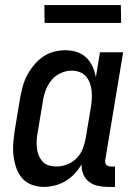

<svg xmlns="http://www.w3.org/2000/svg" viewBox="-20 -725 540 753"><path d="M152 8Q126 8 103 -1Q80 -10 65 -28.5Q50 -47 42.5 -70.5Q35 -94 32.5 -118.5Q30 -143 32.5 -169Q35 -195 39 -221L59 -341Q63 -363 69 -385.5Q75 -408 86 -429Q97 -450 112.5 -469Q128 -488 148 -502Q168 -516 191 -522Q214 -528 236 -528Q260 -528 281.5 -521Q303 -514 318.5 -499Q334 -484 343 -464Q352 -444 356 -422L372 -520H463L393 -99Q392 -93 392.5 -88Q393 -83 396.5 -79Q400 -75 405.5 -73.5Q411 -72 416 -72H431V8H402Q382 8 362.5 3.5Q343 -1 328.5 -12.5Q314 -24 306.5 -42Q299 -60 300 -81Q289 -61 273 -44Q257 -27 237 -15Q217 -3 195 2.5Q173 8 152 8ZM201 -72Q222 -72 243 -80Q264 -88 280 -104Q296 -120 304 -140.5Q312 -161 316 -182L336 -302Q339 -319 340 -335.5Q341 -352 339.5 -368Q338 -384 332.5 -399Q327 -414 317 -425.5Q307 -437 292 -442.5Q277 -448 261 -448Q239 -448 217.5 -438Q196 -428 181.5 -410Q167 -392 159 -370.5Q151 -349 148 -327L128 -207Q125 -192 124 -176.5Q123 -161 124.5 -145.5Q126 -130 131.5 -116.5Q137 -103 146.5 -92Q156 -81 171 -76.5Q186 -72 201 -72ZM155 -635 154 -705H454L455 -635Z"/></svg>

Font: Iosevka Curly Slab Medium
Style: Italic
Weight: 500
Italic angle: -9°
Monospace: yes
Designer: Belleve Invis
Foundry: Belleve Invis
Version: Version 22.1.2; ttfautohint (v1.8.4)